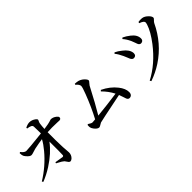

<svg xmlns="http://www.w3.org/2000/svg" viewBox="120 -1754 2759 2759"><g transform="rotate(-45 1500.0 -374.0)"><path d="M469.7 -744.1V-760.7Q518.6 -785.2 555.7 -785.2Q605.5 -785.2 650.4 -751Q670.9 -735.4 670.9 -724.6Q670.9 -714.8 659.2 -693.4Q652.3 -678.7 650.4 -663.1Q643.6 -618.2 641.6 -563.5Q732.4 -574.2 794.9 -595.7Q800.8 -597.7 804.7 -597.7Q845.7 -597.7 886.7 -566.4Q912.1 -546.9 913.1 -530.3Q913.1 -502.9 887.7 -498Q882.8 -497.1 878.9 -497.1Q867.2 -497.1 836.9 -499Q729.5 -503.9 640.6 -498Q638.7 -340.8 644.5 -194.3Q645.5 -169.9 649.4 -130.9Q653.3 -93.8 653.3 -76.2Q653.3 -24.4 616.2 11.7Q596.7 29.3 578.1 30.3Q558.6 30.3 543 4.9Q525.4 -23.4 516.6 -32.2Q496.1 -51.8 426.8 -87.9Q416 -92.8 409.2 -96.7L415 -114.3Q529.3 -94.7 540 -93.8Q559.6 -93.8 561.5 -112.3Q565.4 -161.1 563.5 -384.8Q463.9 -250 289.1 -137.7Q190.4 -75.2 92.8 -37.1L80.1 -55.7Q273.4 -174.8 414.1 -343.8Q475.6 -417 512.7 -485.4Q452.1 -477.5 346.7 -456.1Q326.2 -452.1 294.9 -440.4Q260.7 -428.7 245.1 -428.7Q214.8 -428.7 174.8 -476.6Q158.2 -496.1 152.3 -509.8Q143.6 -532.2 143.6 -570.3L160.2 -577.1Q196.3 -528.3 230.5 -524.4Q235.4 -524.4 239.3 -524.4Q288.1 -524.4 545.9 -552.7Q553.7 -553.7 560.5 -554.7Q560.5 -638.7 557.6 -690.4Q557.6 -713.9 539.1 -724.6Q537.1 -725.6 535.2 -726.6Q513.7 -738.3 469.7 -744.1Z M1595.7 -372.1 1611.3 -387.7Q1738.3 -327.1 1815.4 -228.5Q1877.9 -149.4 1877.9 -77.1Q1877.9 -28.3 1840.8 -14.6Q1831.1 -11.7 1822.3 -11.7Q1794.9 -11.7 1781.2 -43Q1776.4 -54.7 1767.6 -84Q1753.9 -126 1744.1 -151.4Q1705.1 -142.6 1390.6 -79.1Q1312.5 -62.5 1281.2 -54.7Q1273.4 -52.7 1240.2 -31.2Q1223.6 -21.5 1214.8 -21.5Q1181.6 -21.5 1144.5 -69.3Q1122.1 -98.6 1119.1 -122.1Q1117.2 -141.6 1120.1 -166L1132.8 -171.9Q1175.8 -141.6 1197.3 -141.6Q1208 -141.6 1253.9 -146.5Q1338.9 -304.7 1413.1 -499Q1452.1 -599.6 1452.1 -627Q1451.2 -660.2 1403.3 -699.2L1409.2 -714.8Q1451.2 -712.9 1478.5 -705.1Q1530.3 -688.5 1567.4 -644.5Q1585 -623 1585.9 -608.4Q1585.9 -596.7 1563.5 -574.2Q1547.9 -557.6 1541 -545.9Q1406.2 -287.1 1324.2 -152.3Q1526.4 -171.9 1722.7 -200.2Q1673.8 -294.9 1595.7 -372.1Z M2417 -575.2Q2386.7 -640.6 2346.7 -685.5L2363.3 -700.2Q2414.1 -676.8 2464.8 -636.7Q2542 -577.1 2543 -502.9Q2543 -462.9 2507.8 -453.1Q2500 -451.2 2493.2 -451.2Q2464.8 -451.2 2450.2 -486.3Q2447.3 -495.1 2440.4 -514.6Q2426.8 -553.7 2417 -575.2ZM2833 -524.4Q2699.2 -242.2 2449.2 -78.1Q2339.8 -6.8 2213.9 37.1L2201.2 15.6Q2425.8 -101.6 2601.6 -330.1Q2710.9 -473.6 2744.1 -579.1Q2752 -604.5 2752 -619.1Q2752 -649.4 2680.7 -674.8Q2679.7 -675.8 2678.7 -675.8L2683.6 -695.3Q2719.7 -702.1 2756.8 -698.2Q2803.7 -693.4 2849.6 -645.5Q2879.9 -613.3 2879.9 -588.9Q2879.9 -574.2 2858.4 -555.7Q2839.8 -538.1 2833 -524.4ZM2186.5 -500Q2153.3 -572.3 2117.2 -615.2L2131.8 -629.9Q2177.7 -609.4 2227.5 -568.4Q2312.5 -504.9 2319.3 -431.6Q2319.3 -427.7 2319.3 -424.8Q2319.3 -380.9 2280.3 -375Q2274.4 -374 2269.5 -374Q2241.2 -374 2223.6 -411.1Q2219.7 -419.9 2210.9 -442.4Q2196.3 -479.5 2186.5 -500Z"/></g></svg>

Font: GenYoMin JP SemiBold
Style: Regular
Weight: 600
Version: Version 1.001;PS 1;hotconv 16.6.51;makeotf.lib2.5.65220 DEVE